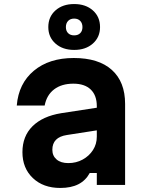

<svg xmlns="http://www.w3.org/2000/svg" viewBox="-20 -915 740 950"><path d="M424 -59Q404 -22 368 -3.5Q332 15 278 15Q194 15 142.5 -34Q91 -83 91 -162Q91 -241 141 -290.5Q191 -340 283 -355L459 -382V-390Q459 -443 429 -472Q399 -501 343 -501Q285 -501 248 -473Q211 -445 201 -393H63Q72 -502 147.5 -565Q223 -628 345 -628Q468 -628 533.5 -569Q599 -510 599 -401V0H459V-59ZM239 -174Q239 -144 260 -126Q281 -108 318 -108Q357 -108 389 -125.5Q421 -143 440 -172.5Q459 -202 459 -239V-270L311 -247Q239 -236 239 -174ZM347 -668Q290 -668 254.5 -699.5Q219 -731 219 -781Q219 -832 254.5 -863.5Q290 -895 347 -895Q404 -895 439.5 -863.5Q475 -832 475 -781Q475 -731 439.5 -699.5Q404 -668 347 -668ZM347 -740Q366 -740 377 -751Q388 -762 388 -781Q388 -800 377 -811.5Q366 -823 347 -823Q328 -823 317 -811.5Q306 -800 306 -781Q306 -762 317 -751Q328 -740 347 -740Z"/></svg>

Font: Martian Mono SemiBold
Style: Regular
Weight: 600
Monospace: yes
Designer: Roman Shamin
Foundry: Evil Martians
Version: Version 1.000; ttfautohint (v1.8.4.7-5d5b)